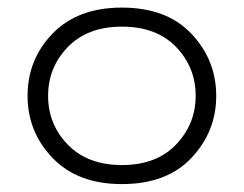

<svg xmlns="http://www.w3.org/2000/svg" viewBox="-20 -459 626 493"><path d="M50.8 -212.9Q50.8 -306.6 115.2 -373Q179.7 -439.5 293 -439.5Q408.2 -439.5 471.7 -372.1Q535.2 -304.7 535.2 -212.9Q535.2 -121.1 471.7 -53.7Q408.2 13.7 293 13.7Q179.7 13.7 115.2 -53.2Q50.8 -120.1 50.8 -212.9ZM293 -35.2Q381.8 -35.2 432.1 -87.9Q482.4 -140.6 482.4 -212.9Q482.4 -286.1 432.1 -338.4Q381.8 -390.6 293 -390.6Q205.1 -390.6 154.3 -338.4Q103.5 -286.1 103.5 -212.9Q103.5 -139.6 154.3 -87.4Q205.1 -35.2 293 -35.2Z"/></svg>

Font: Thabit
Style: Regular
Weight: 500
Designer: Regenerated by Nadim Shaikli
Foundry: MAK Alagha
Version: 0.01